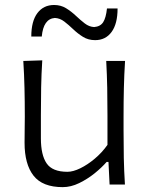

<svg xmlns="http://www.w3.org/2000/svg" viewBox="-20 -740 597 770"><path d="M231.5 10.5Q150.5 10.5 114.5 -35.5Q78.5 -81.5 78.5 -167.5Q78.5 -200 79 -224.2Q79.5 -248.5 79.5 -271.5Q79.5 -334.5 78.2 -387.2Q77 -440 73.5 -495.5L149.5 -498Q146 -442.5 145 -389.2Q144 -336 144 -276.5V-185Q144 -118.5 167 -84.8Q190 -51 250.5 -51Q273 -51 302.2 -65.2Q331.5 -79.5 360.5 -104Q389.5 -128.5 411 -159V-276.5Q411 -336 410 -388Q409 -440 406 -495.5H481.5Q478 -440 476.8 -387.2Q475.5 -334.5 475.5 -271.5V-219.5Q475.5 -158.5 476.5 -107Q477.5 -55.5 481 0H419.5L415 -90.5H407.5Q388.5 -68.5 359.8 -45.2Q331 -22 297.8 -5.8Q264.5 10.5 231.5 10.5ZM361.5 -579Q334 -579 312.8 -592.2Q291.5 -605.5 273.5 -622.8Q255.5 -640 238 -653.5Q220.5 -667 200 -668Q154 -664.5 147.5 -593.5H105.5Q105.5 -655 130 -687.5Q154.5 -720 197 -720Q224 -720 245 -707Q266 -694 284.2 -676.8Q302.5 -659.5 320 -646Q337.5 -632.5 357.5 -631.5Q382.5 -633.5 393.8 -651Q405 -668.5 409 -706H451.5Q451.5 -644.5 427.5 -611.8Q403.5 -579 361.5 -579Z"/></svg>

Font: Commissioner Flair Light
Style: Regular
Weight: 300
Designer: Kostas Bartsokas
Foundry: Kostas Bartsokas
Version: Version 1.000; ttfautohint (v1.8.3)